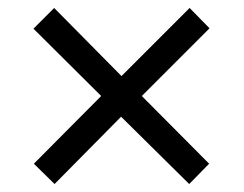

<svg xmlns="http://www.w3.org/2000/svg" viewBox="-20 -594 612 482"><path d="M456 -574 506 -523 336 -353 505 -183 455 -132 284 -301 117 -132 65 -183 234 -353 64 -522 116 -574 285 -403Z"/></svg>

Font: Noto Sans Syloti Nagri
Style: Regular
Weight: 400
Designer: Monotype Design Team
Foundry: Monotype Imaging Inc.
Version: Version 2.003; ttfautohint (v1.8.4.7-5d5b)